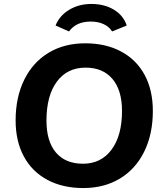

<svg xmlns="http://www.w3.org/2000/svg" viewBox="-20 -941 835 971"><path d="M59 -332Q59 -449 102.5 -537.5Q146 -626 225.5 -674Q305 -722 411 -722Q515 -722 592.5 -680.5Q670 -639 711.5 -562Q753 -485 753 -380Q753 -263 709.5 -174.5Q666 -86 586.5 -38Q507 10 401 10Q297 10 219.5 -31.5Q142 -73 100.5 -150Q59 -227 59 -332ZM597 -380Q597 -485 548.5 -542Q500 -599 413 -599Q320 -599 267.5 -528Q215 -457 215 -331Q215 -226 263 -169.5Q311 -113 400 -113Q491 -113 544 -184Q597 -255 597 -380ZM621 -812 547 -782Q532 -806 504 -819Q476 -832 439 -832Q365 -832 329 -782L261 -812Q281 -862 330 -891.5Q379 -921 442 -921Q508 -921 556 -892Q604 -863 621 -812Z"/></svg>

Font: Muli ExtraBold
Style: Italic
Weight: 800
Italic angle: -4.541°
Designer: Vernon Adams
Foundry: Vernon Adams
Version: Version 2.000